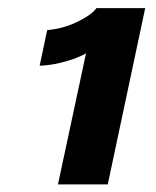

<svg xmlns="http://www.w3.org/2000/svg" viewBox="-20 -758 392 482"><path d="M344.5 -737.5 250.5 -295H125.5L196 -624.5Q191 -620.5 173 -613.2Q155 -606 130 -600Q105 -594 79.5 -593L98.5 -682.5Q137.5 -685.5 173.8 -703Q210 -720.5 222 -737.5Z"/></svg>

Font: Epilogue
Style: Bold Italic
Weight: 700
Italic angle: -12°
Designer: Tyler Finck
Foundry: Etcetera Type Co
Version: Version 2.111; ttfautohint (v1.8.3)